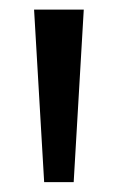

<svg xmlns="http://www.w3.org/2000/svg" viewBox="-20 -828 246 400"><path d="M72 -448.5 51 -808H154.5L133.5 -448.5Z"/></svg>

Font: Encode Sans SmCnd Md
Style: Regular
Weight: 500
Width: 4
Designer: Multiple Designers
Foundry: Impallari Type
Version: Version 3.002; ttfautohint (v1.8.3) -l 8 -r 50 -G 200 -x 14 